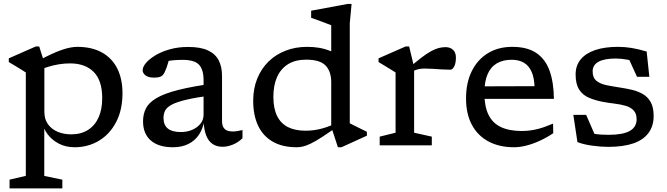

<svg xmlns="http://www.w3.org/2000/svg" viewBox="-20 -760 3489 1004"><path d="M514.5 -247Q514.5 -339 470 -383.8Q425.5 -428.5 346.5 -428.5Q317 -428.5 288 -423.8Q259 -419 231.2 -410.5Q203.5 -402 177.5 -389V-441Q216.5 -462 247.2 -476.2Q278 -490.5 302.8 -499Q327.5 -507.5 347.2 -511.2Q367 -515 384 -515Q460.5 -515 513.2 -485.5Q566 -456 593.2 -401.8Q620.5 -347.5 620.5 -272.5Q620.5 -185 587.2 -121.5Q554 -58 497.2 -24Q440.5 10 370 10Q324 10 287.2 -9.2Q250.5 -28.5 227.8 -59.5Q205 -90.5 200.5 -126.5H211.5V160L306 179.5V225H30V179.5L115 159.5V-381Q108.5 -385.5 94.8 -394Q81 -402.5 62.8 -413.5Q44.5 -424.5 26 -435.5V-455L167 -517H185L212 -431.5V-175Q212 -136.5 230.8 -110.5Q249.5 -84.5 281.2 -71Q313 -57.5 352.5 -57.5Q403.5 -57.5 440 -80.5Q476.5 -103.5 495.5 -145.8Q514.5 -188 514.5 -247Z M1108.5 -325 1087.5 -261.5Q1004.5 -250.5 954.2 -238.5Q904 -226.5 878.2 -212.8Q852.5 -199 843.8 -182Q835 -165 835 -143Q835 -106.5 857.5 -88Q880 -69.5 925.5 -69.5Q959 -69.5 986 -81.5Q1013 -93.5 1028.8 -113.8Q1044.5 -134 1044.5 -160V-340.5Q1044.5 -396 1020.8 -421.5Q997 -447 935 -447Q904.5 -447 879.2 -444.2Q854 -441.5 832 -436L869 -471.5Q864.5 -451 860.2 -435.5Q856 -420 851.5 -407.5Q847 -395 841 -382.5Q832.5 -364 819 -359Q805.5 -354 786 -354Q756.5 -354 741.2 -365.5Q726 -377 726 -393Q726 -410.5 743.5 -431Q761 -451.5 792.8 -470.8Q824.5 -490 868.2 -502.2Q912 -514.5 964 -514.5Q1029.5 -514.5 1068.2 -496Q1107 -477.5 1124 -443.8Q1141 -410 1141 -363.5V-127.5Q1141 -108 1147.5 -95.8Q1154 -83.5 1166.2 -78Q1178.5 -72.5 1196.5 -72.5Q1208 -72.5 1221 -74.5Q1234 -76.5 1248 -80V-37Q1224.5 -14.5 1196.8 -3.5Q1169 7.5 1144 7.5Q1113.5 7.5 1091.5 -7.2Q1069.5 -22 1057.8 -52.8Q1046 -83.5 1044.5 -131.5L1048.5 -132Q1042 -88.5 1021 -56.5Q1000 -24.5 965.2 -7.2Q930.5 10 884.5 10Q809.5 10 768.8 -25.2Q728 -60.5 728 -125.5Q728 -163 743 -193Q758 -223 798.2 -247Q838.5 -271 913.5 -290Q988.5 -309 1108.5 -325Z M1712 -331Q1712 -386 1682.8 -417Q1653.5 -448 1580.5 -448Q1525 -448 1487 -424.8Q1449 -401.5 1429.2 -358Q1409.5 -314.5 1409.5 -253.5Q1409.5 -193.5 1428.8 -154Q1448 -114.5 1485.5 -95.5Q1523 -76.5 1578 -76.5Q1623.5 -76.5 1667 -88.8Q1710.5 -101 1755 -124.5V-106Q1700.5 -67 1664.2 -43.5Q1628 -20 1604.2 -8.8Q1580.5 2.5 1563.8 6.2Q1547 10 1531.5 10Q1456.5 10 1405.8 -19.5Q1355 -49 1329.5 -103.2Q1304 -157.5 1304 -232.5Q1304 -297 1325.2 -349.2Q1346.5 -401.5 1384.5 -438.5Q1422.5 -475.5 1474 -495.2Q1525.5 -515 1585.5 -515Q1621 -515 1650.5 -509.8Q1680 -504.5 1708.5 -493Q1737 -481.5 1769 -462L1712 -438V-628Q1706 -630.5 1686.2 -638Q1666.5 -645.5 1644 -653.8Q1621.5 -662 1607 -667V-704L1798.5 -739.5H1818.5L1809 -638V-115.5Q1813.5 -113 1825 -107.2Q1836.5 -101.5 1850.5 -94.5Q1864.5 -87.5 1877.5 -81.2Q1890.5 -75 1898.5 -71V-50.5L1765.5 10H1747L1712 -97Z M2310 -513.5Q2334 -513.5 2349 -499.5Q2364 -485.5 2364 -459.5Q2364 -429 2355 -412.2Q2346 -395.5 2335.5 -395.5Q2312.5 -395.5 2289.8 -397Q2267 -398.5 2244.8 -400Q2222.5 -401.5 2200.5 -401.5Q2188.5 -401.5 2176.8 -399.8Q2165 -398 2152.5 -393.5Q2140 -389 2125.5 -380L2110 -397.5Q2151.5 -434 2181.5 -457Q2211.5 -480 2234 -492.2Q2256.5 -504.5 2274.5 -509Q2292.5 -513.5 2310 -513.5ZM2145.5 -409V-66L2238 -45.5V0H1965.5V-45.5L2048.5 -66V-381Q2042 -385.5 2028 -394Q2014 -402.5 1996 -413.5Q1978 -424.5 1959.5 -435.5V-455L2101 -517H2119.5Z M2658.5 -515Q2737 -515 2784.2 -483.2Q2831.5 -451.5 2853.5 -391Q2875.5 -330.5 2876.5 -243H2498L2495.5 -308.5L2805 -309.5L2775.5 -298Q2774.5 -352 2759.8 -384.8Q2745 -417.5 2718.8 -432.5Q2692.5 -447.5 2655.5 -447.5Q2610.5 -447.5 2578.5 -429Q2546.5 -410.5 2529.8 -372.2Q2513 -334 2513 -272.5Q2513 -203.5 2534.5 -159.8Q2556 -116 2599.5 -95.5Q2643 -75 2709.5 -75Q2741 -75 2769.8 -80.5Q2798.5 -86 2824 -95Q2849.5 -104 2872 -113.5L2873 -63.5Q2840.5 -41.5 2804.5 -24.8Q2768.5 -8 2733.5 1Q2698.5 10 2668 10Q2591.5 10 2535.2 -19.8Q2479 -49.5 2448 -106.5Q2417 -163.5 2417 -245.5Q2417 -327.5 2447 -388Q2477 -448.5 2531.2 -481.8Q2585.5 -515 2658.5 -515Z M3211 -515Q3248 -515 3282.8 -509.2Q3317.5 -503.5 3361.5 -490.5L3375.5 -358.5H3311L3254.5 -482.5L3330.5 -428.5Q3295.5 -441.5 3261.8 -447.8Q3228 -454 3200.5 -454Q3140 -454 3109.5 -437Q3079 -420 3079 -387Q3079 -353.5 3099.2 -337.2Q3119.5 -321 3153.2 -314.2Q3187 -307.5 3226.5 -301.5Q3256.5 -297 3286.8 -289.8Q3317 -282.5 3342.2 -267.8Q3367.5 -253 3382.8 -225.8Q3398 -198.5 3398 -153.5Q3398 -101 3371.2 -64.8Q3344.5 -28.5 3291.8 -10.2Q3239 8 3160 8Q3121 8 3075.2 1.5Q3029.5 -5 2999.5 -17L2978 -159.5H3045L3106 -19.5L3044.5 -71Q3063 -64.5 3082.8 -61Q3102.5 -57.5 3122.8 -56.2Q3143 -55 3162 -55Q3237 -55 3273 -75.2Q3309 -95.5 3309 -136.5Q3309 -166.5 3293 -183Q3277 -199.5 3250.5 -207Q3224 -214.5 3193 -218.2Q3162 -222 3132 -227.5Q3092.5 -235 3060 -248.8Q3027.5 -262.5 3008.8 -291.2Q2990 -320 2990 -370.5Q2990 -417.5 3016.8 -449.8Q3043.5 -482 3093 -498.5Q3142.5 -515 3211 -515Z"/></svg>

Font: Newsreader 7pt
Style: Regular
Weight: 400
Designer: Hugues Gentile
Foundry: Production Type
Version: Version 1.003